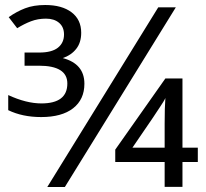

<svg xmlns="http://www.w3.org/2000/svg" viewBox="-20 -743 820 763"><path d="M302.7 -612.8Q302.7 -573.7 282.7 -548.6Q262.7 -523.4 229.5 -512.2Q315.4 -489.3 315.4 -410.2Q315.4 -347.7 270.5 -312.7Q225.6 -277.8 143.6 -277.8Q69.3 -277.8 12.7 -305.2V-365.2Q84.5 -332 144.5 -332Q247.6 -332 247.6 -411.1Q247.6 -481.9 134.8 -481.9H77.6V-534.2H135.7Q186 -534.2 210.2 -553.5Q234.4 -572.8 234.4 -606Q234.4 -635.7 214.8 -652.3Q195.3 -668.9 162.6 -668.9Q130.4 -668.9 103 -658.4Q75.7 -647.9 48.3 -630.9L14.6 -674.8Q45.4 -696.8 79.6 -710Q113.8 -723.1 159.7 -723.1Q226.1 -723.1 264.4 -694.1Q302.7 -665 302.7 -612.8ZM678.7 -713.9 237.8 0H168L608.9 -713.9ZM766.1 -99.1H705.1V-0.5H634.3V-99.1H438V-148.4L637.2 -431.2H705.1V-156.2H766.1ZM634.3 -156.2V-251.5Q634.3 -316.9 637.2 -353.5Q634.8 -347.7 628.9 -338.1Q623 -328.6 615.7 -317.6Q608.4 -306.6 601.1 -295.7Q593.8 -284.7 588.4 -276.4L506.3 -156.2Z"/></svg>

Font: CAA NEO Sans
Style: Regular
Weight: 400
Version: Version 1.10